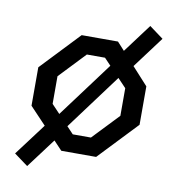

<svg xmlns="http://www.w3.org/2000/svg" viewBox="-79 -677 778 840"><g transform="rotate(10 310.0 -256.5)"><path d="M152.8 -99.3 412.2 -447.8 462.7 -410 208.3 -67.5ZM35.5 46.5 161.5 -121.2 221.5 -74.2 97 91.8ZM398.5 -441 521.2 -605.3 583.5 -559.3 455.3 -387.7ZM70 -171.5V-342.2L232.5 -513.7H393.8L550 -342.2V-171.5L387.2 0H232.5ZM350.2 -79.5 460.5 -195.5V-318.2L350.2 -434.2H269.5L159.5 -318.2V-195.5L269.5 -79.5Z"/></g></svg>

Font: Monaspace Krypton Var ExLight
Style: Regular
Weight: 200
Designer: Riley Cran and the Lettermatic Team
Version: Version 1.200 (Monaspace Krypton Var)